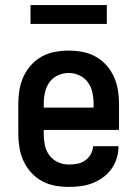

<svg xmlns="http://www.w3.org/2000/svg" viewBox="-20 -727 540 755"><path d="M250 8Q223 8 196 3Q169 -2 145 -15Q121 -28 102.5 -48.5Q84 -69 72.5 -94Q61 -119 56.5 -146Q52 -173 52 -200V-320Q52 -347 56.5 -374Q61 -401 72.5 -426Q84 -451 102.5 -471.5Q121 -492 145 -505Q169 -518 196 -523Q223 -528 250 -528Q277 -528 304 -523Q331 -518 355 -505Q379 -492 397.5 -471.5Q416 -451 427.5 -426Q439 -401 443.5 -374Q448 -347 448 -320V-216H152V-200Q152 -178 156.5 -156Q161 -134 174 -116.5Q187 -99 207.5 -89.5Q228 -80 250 -80Q267 -80 283.5 -83Q300 -86 314 -95.5Q328 -105 336.5 -120Q345 -135 346 -152H446Q446 -128 439 -105Q432 -82 418 -62.5Q404 -43 384.5 -29Q365 -15 343 -6.5Q321 2 297 5Q273 8 250 8ZM348 -304V-320Q348 -342 343 -364Q338 -386 325.5 -403.5Q313 -421 292.5 -430.5Q272 -440 250 -440Q228 -440 207.5 -430.5Q187 -421 174.5 -403.5Q162 -386 157 -364Q152 -342 152 -320V-304ZM100 -633V-707H400V-633Z"/></svg>

Font: Iosevka Semibold
Style: Regular
Weight: 600
Monospace: yes
Designer: Belleve Invis
Foundry: Belleve Invis
Version: Version 33.2.3; ttfautohint (v1.8.4)